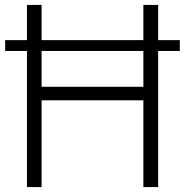

<svg xmlns="http://www.w3.org/2000/svg" viewBox="-20 -760 752 780"><path d="M1 -553V-597H710.5V-553ZM89.5 0V-740H149V-407.5H562.5V-740H622.5V0H562.5V-352.5H149V0Z"/></svg>

Font: Encode Sans SC Light
Style: Regular
Weight: 300
Version: Version 3.002